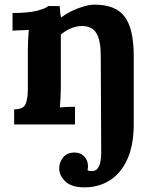

<svg xmlns="http://www.w3.org/2000/svg" viewBox="-20 -536 656 827"><path d="M344 271Q288 271 261.5 245.5Q235 220 235 189Q235 163 251.5 142.5Q268 122 298 121Q325 120 342 137Q359 154 359 180Q359 184 358.5 188Q358 192 357 197Q363 201 374 201Q393 201 401.5 188.5Q410 176 413 158Q416 140 416 126L414 -296Q414 -361 395.5 -392.5Q377 -424 333 -424Q308 -424 283.5 -413Q259 -402 242 -387V-161Q242 -147 241 -121.5Q240 -96 238 -73Q254 -75 273.5 -75.5Q293 -76 303 -76V0H41V-65Q82 -65 91 -89.5Q100 -114 100 -154V-322Q100 -340 101 -362.5Q102 -385 104 -407Q88 -406 66.5 -405.5Q45 -405 34 -404V-480Q103 -480 140.5 -490Q178 -500 188 -510H237Q239 -497 239 -491Q239 -485 239.5 -479.5Q240 -474 243 -460Q263 -476 289 -488.5Q315 -501 341 -508.5Q367 -516 387 -516Q479 -516 517.5 -463.5Q556 -411 556 -295V-2Q556 90 528 151Q500 212 452 241.5Q404 271 344 271Z"/></svg>

Font: Lora
Style: Bold
Weight: 700
Designer: Olga Karpushina, Alexei Vanyashin (Cyrillic)
Foundry: Cyreal
Version: Version 3.006; ttfautohint (v1.8.4.7-5d5b);gftools[0.9.30]